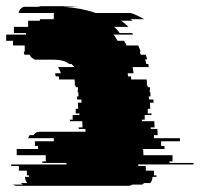

<svg xmlns="http://www.w3.org/2000/svg" viewBox="-49 -601 646 621"><path d="M577 -69H398V-64H422L423 -49H449V-34H457V-29H444V-27Q444 -18 437 -9H417Q413 -5 411 -4H379Q374 0 365 0H7Q-2 0 -7 -4H25Q21 -5 19 -9H39Q32 -18 32 -27V-29H45V-34H38V-49H12V-64H-13V-69H166V-74H88V-79H99V-99H5V-119H74V-129H64V-144H125V-148Q125 -152 126 -154H42Q43 -158 47 -164H59Q67 -175 81 -175H228L227 -184H206L205 -189H218L217 -209H177V-214H186V-229H208V-234H196V-249H204L203 -269H215L214 -279H200V-289H205L204 -304H202V-309H203V-319H196V-324H193V-333Q193 -341 192 -344H142Q142 -346 142 -349Q142 -352 141 -354H131Q131 -358 129 -364H148Q145 -374 139 -384H191Q189 -387 186.5 -389.5Q184 -392 182 -394H175Q158 -408 124 -408H66Q61 -408 58 -409H64Q52 -412 47 -424H30Q28 -430 28 -434H31V-454H-7V-469H-29V-489H35V-494H-4V-514H42V-534H80V-539H125V-554Q125 -557 126 -559H11Q14 -574 28 -579H75Q78 -580 80.5 -580.5Q83 -581 86 -581H149Q163 -581 177.5 -580.5Q192 -580 205 -579H157Q186 -577 212 -572Q238 -567 260 -559H374Q386 -555 396.5 -550Q407 -545 417 -539H372Q374 -538 376 -537Q378 -536 380 -534H342Q349 -530 355 -524.5Q361 -519 367 -514H320Q330 -506 338 -494H378Q381 -491 382 -489H318Q322 -485 325 -479.5Q328 -474 331 -469H352Q354 -465 356.5 -461.5Q359 -458 360 -454H398Q400 -450 402 -444.5Q404 -439 406 -434H403L406 -424H422Q424 -420 425 -416.5Q426 -413 427 -409H420Q422 -405 422.5 -401.5Q423 -398 424 -394H431L432 -384H380L383 -364H364L365 -354H375V-344H425Q426 -340 426 -336Q426 -332 426 -327V-324H429V-319H436V-309H435V-304H437L438 -289H432L433 -279H447L448 -269H436L437 -249H429V-234H441V-229H419V-214H410V-209H450L451 -189H438L439 -184H460L461 -164H449V-154H533V-144H472V-129H483V-119H414L415 -99H509V-79H499V-74H577Z"/></svg>

Font: Rubik Glitch
Style: Regular
Weight: 400
Designer: Hubert and Fischer, NaN
Foundry: Hubert and Fischer, NaN
Version: Version 2.200